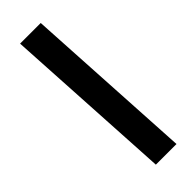

<svg xmlns="http://www.w3.org/2000/svg" viewBox="-260 -759 829 829"><g transform="rotate(-45 154.5 -344.0)"><path d="M128 48 83 -736H209L254 48Z"/></g></svg>

Font: Archivo Expanded Black
Style: Italic
Weight: 900
Width: 7
Italic angle: -10°
Designer: Hector Gatti
Foundry: Omnibus-Type
Version: Version 2.001